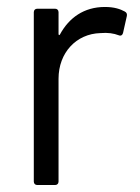

<svg xmlns="http://www.w3.org/2000/svg" viewBox="-20 -531 403 551"><path d="M281 -511C221 -511 178 -480 152 -432C150 -429 148 -430 148 -434V-496C148 -502 144 -506 138 -506H87C81 -506 77 -502 77 -496V-10C77 -4 81 0 87 0H138C144 0 148 -4 148 -10V-305C148 -380 199 -434 268 -436C290 -438 307 -435 320 -430C327 -427 331 -430 333 -436L344 -485C345 -490 344 -495 338 -498C325 -505 308 -511 281 -511Z"/></svg>

Font: Elastic
Style: elastic
Weight: 400
Designer: Jeremy Tribby
Foundry: Tribby Type
Version: Version 1.422;hotconv 1.0.109;makeotfexe 2.5.65596